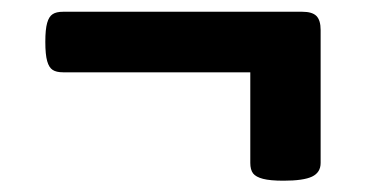

<svg xmlns="http://www.w3.org/2000/svg" viewBox="-20 -433 640 333"><path d="M536.1 -380.9V-150.4Q536.1 -133.8 521.2 -126.7Q506.3 -119.6 471.7 -119.6Q448.7 -119.6 436.3 -122.8Q423.8 -126 418.9 -132.3Q414.1 -138.7 414.1 -150.4V-307.6H89.4Q77.6 -307.6 71.3 -311.8Q64.9 -315.9 61.8 -327.1Q58.6 -338.4 58.6 -360.4Q58.6 -382.3 61.8 -393.3Q64.9 -404.3 71.3 -408.4Q77.6 -412.6 89.4 -412.6H504.4Q521.5 -412.6 528.8 -405.3Q536.1 -397.9 536.1 -380.9Z"/></svg>

Font: Courier Prime
Style: Bold
Weight: 700
Designer: Alan Dague-Greene, Quote-Unquote Apps
Foundry: Quote-Unquote Apps
Version: Version 3.018